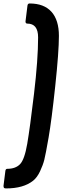

<svg xmlns="http://www.w3.org/2000/svg" viewBox="-66 -871 425 1100"><path d="M103.5 -851.1Q186 -851.1 228.8 -803.5Q271.5 -755.9 271.5 -665.3Q271.5 -574.7 250.5 -377.9Q229.5 -181.2 212.4 -83Q195.3 15.1 187.7 44.9Q180.2 74.7 163.6 110.1Q147 145.5 124 164.1Q68.4 208.5 -31.2 208.5Q-39.6 208.5 -42.7 205.6Q-45.9 202.6 -45.9 193.8L-35.2 108.4Q-33.7 96.2 -24.4 96.2Q23.4 96.2 49.1 69.3Q74.7 42.5 90.1 -47.4Q105.5 -137.2 128.9 -333.7Q152.3 -530.3 152.3 -657.2Q152.3 -735.8 90.3 -735.8Q80.1 -735.8 80.1 -748L91.3 -838.4Q92.8 -851.1 103.5 -851.1Z"/></svg>

Font: Contrail One
Style: Regular
Weight: 400
Designer: Riccardo De Franceschi
Foundry: Sorkin Type Co.
Version: Version 1.003